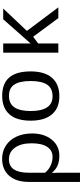

<svg xmlns="http://www.w3.org/2000/svg" viewBox="507 -1086 786 1840"><g transform="rotate(-90 900.0 -166.0)"><path d="M541 -252Q541 -135.7 481.7 -63Q422.4 9.8 327.6 9.8Q275.4 9.8 236.6 -6.1Q197.8 -22 164.6 -60.1H162.6Q164.6 -30.8 164.6 0V207.5H76.7V-283.7Q76.7 -403.3 135.7 -470.9Q194.8 -538.6 298.8 -538.6Q368.2 -538.6 423.8 -503.2Q479.5 -467.8 510.3 -402.1Q541 -336.4 541 -252ZM446.8 -255.9Q446.8 -357.9 405 -415.8Q363.3 -473.6 293 -473.6Q164.6 -473.6 164.6 -281.7V-127Q193.4 -91.8 233.9 -73.5Q274.4 -55.2 316.4 -55.2Q378.4 -55.2 412.6 -106.9Q446.8 -158.7 446.8 -255.9Z M1135.7 -264.6Q1135.7 -131.3 1074.5 -60.8Q1013.2 9.8 897.5 9.8Q784.2 9.8 723.9 -61.5Q663.6 -132.8 663.6 -264.6Q663.6 -400.9 725.3 -469.5Q787.1 -538.1 900.4 -538.1Q1019.5 -538.1 1077.6 -470.2Q1135.7 -402.3 1135.7 -264.6ZM1043.5 -264.6Q1043.5 -369.6 1010 -421.4Q976.6 -473.1 901.9 -473.1Q826.2 -473.1 791 -420.4Q755.9 -367.7 755.9 -264.6Q755.9 -162.1 791 -108.6Q826.2 -55.2 896.5 -55.2Q974.1 -55.2 1008.8 -107.4Q1043.5 -159.7 1043.5 -264.6Z M1646.5 0 1467.8 -241.2 1403.3 -193.4V0H1315.4V-528.3H1403.3V-265.6L1635.3 -528.3H1738.3L1523.9 -301.3L1749.5 0Z"/></g></svg>

Font: Courier New
Style: Regular
Weight: 400
Designer: Steve Matteson
Foundry: Ascender Corporation
Version: Version 2.00.3